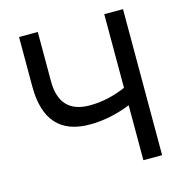

<svg xmlns="http://www.w3.org/2000/svg" viewBox="-101 -761 802 851"><g transform="rotate(-15 300.0 -335.0)"><path d="M62 -670V-443C62 -290 130 -214 266 -214C328 -214 390 -227 453 -252V0H539V-670H453V-332C398 -308 342 -296 287 -296C195 -296 148 -345 148 -444V-670Z"/></g></svg>

Font: LT Wave Mono
Style: Regular
Weight: 400
Designer: Daniel Lyons
Version: Version 2.5 (Glyphs App)